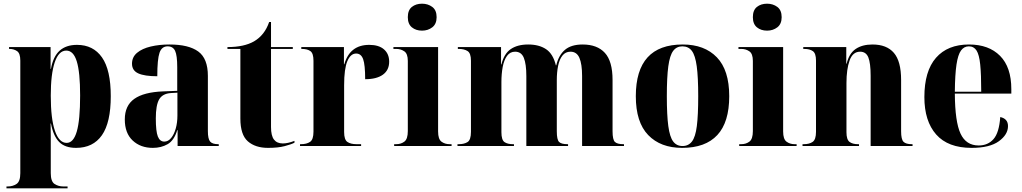

<svg xmlns="http://www.w3.org/2000/svg" viewBox="-20 -791 5535 1040"><path d="M15 229V219H22Q49 219 69.5 205.5Q90 192 90 147V-463Q90 -502 72.5 -514Q55 -526 32 -526H29V-536H254V-418H256Q268 -485 303 -516.5Q338 -548 397 -548Q485 -548 532.5 -480Q580 -412 580 -270Q580 -127 532 -58.5Q484 10 392 10Q332 10 300.5 -22Q269 -54 256 -122H254Q255 -89 255 -55Q255 -21 255 13V147Q255 192 275.5 205.5Q296 219 323 219H346V229ZM341 -17Q378 -17 396 -79Q414 -141 414 -274Q414 -399 396 -458Q378 -517 339 -517Q298 -517 276.5 -453.5Q255 -390 255 -273Q255 -148 277.5 -82.5Q300 -17 341 -17Z M808 10Q741 10 698.5 -30Q656 -70 656 -144Q656 -219 707.5 -255.5Q759 -292 864 -296L940 -299V-427Q940 -491 928.5 -515.5Q917 -540 888 -540Q856 -540 844 -505Q832 -470 832 -378Q763 -378 729 -393.5Q695 -409 695 -446Q695 -482 722.5 -505Q750 -528 796.5 -539Q843 -550 898 -550Q1002 -550 1054 -512Q1106 -474 1106 -380V-81Q1106 -39 1118 -24.5Q1130 -10 1162 -10H1165V0H942V-86H940Q923 -30 888 -10Q853 10 808 10ZM870 -24Q891 -24 907 -43.5Q923 -63 932 -95Q941 -127 941 -165V-289L906 -287Q860 -284 842 -252.5Q824 -221 824 -150Q824 -79 835 -51.5Q846 -24 870 -24Z M1432 10Q1363 10 1322.5 -25.5Q1282 -61 1282 -149V-526H1212V-536Q1302 -536 1356 -567Q1414 -601 1438 -672H1448V-536H1566V-526H1448V-103Q1448 -56 1464 -35Q1480 -14 1512 -14Q1539 -14 1575 -28V-18Q1558 -9 1522 0.5Q1486 10 1432 10Z M1605 0V-10H1610Q1641 -10 1659.5 -22.5Q1678 -35 1678 -78V-462Q1678 -502 1661.5 -514Q1645 -526 1615 -526H1612V-536H1843V-443H1845Q1875 -548 1980 -548Q2032 -548 2060 -523.5Q2088 -499 2088 -457Q2088 -411 2054 -386.5Q2020 -362 1958 -362Q1958 -440 1947 -470.5Q1936 -501 1909 -501Q1879 -501 1861.5 -460Q1844 -419 1844 -329V-76Q1844 -34 1862 -22Q1880 -10 1911 -10H1936V0Z M2266 -625Q2233 -625 2211 -643Q2189 -661 2189 -698Q2189 -736 2211 -753.5Q2233 -771 2266 -771Q2298 -771 2321.5 -753.5Q2345 -736 2345 -698Q2345 -661 2321.5 -643Q2298 -625 2266 -625ZM2115 0V-10H2126Q2152 -10 2170.5 -24Q2189 -38 2189 -81V-461Q2189 -500 2170 -513Q2151 -526 2127 -526H2111V-536H2353V-79Q2353 -37 2371.5 -23.5Q2390 -10 2415 -10H2426V0Z M2458 0V-10H2465Q2494 -10 2512.5 -21.5Q2531 -33 2531 -77V-462Q2531 -503 2512.5 -514.5Q2494 -526 2466 -526H2460V-536H2694V-442H2696Q2710 -500 2746.5 -525Q2783 -550 2841 -550Q2900 -550 2938 -524.5Q2976 -499 2991 -437H2993Q3006 -492 3040 -521Q3074 -550 3136 -550Q3215 -550 3256.5 -504.5Q3298 -459 3298 -358V-80Q3298 -34 3311 -22Q3324 -10 3356 -10H3360V0H3133V-379Q3133 -444 3118.5 -477.5Q3104 -511 3070 -511Q3043 -511 3026.5 -490Q3010 -469 3003 -434Q2996 -399 2996 -357V-80Q2996 -34 3008.5 -22Q3021 -10 3054 -10H3057V0H2831V-379Q2831 -444 2817.5 -477.5Q2804 -511 2770 -511Q2743 -511 2726.5 -488.5Q2710 -466 2703 -428.5Q2696 -391 2696 -346V-75Q2696 -33 2712.5 -21.5Q2729 -10 2758 -10H2764V0Z M3675 10Q3558 10 3491 -59.5Q3424 -129 3424 -270Q3424 -550 3678 -550Q3796 -550 3863 -480.5Q3930 -411 3930 -270Q3930 -129 3865.5 -59.5Q3801 10 3675 10ZM3677 0Q3709 0 3728 -24.5Q3747 -49 3754.5 -108Q3762 -167 3762 -270Q3762 -373 3754 -432Q3746 -491 3727.5 -515.5Q3709 -540 3676 -540Q3645 -540 3626.5 -515.5Q3608 -491 3600 -432Q3592 -373 3592 -270Q3592 -167 3600 -108Q3608 -49 3626.5 -24.5Q3645 0 3677 0Z M4135 -625Q4102 -625 4080 -643Q4058 -661 4058 -698Q4058 -736 4080 -753.5Q4102 -771 4135 -771Q4167 -771 4190.5 -753.5Q4214 -736 4214 -698Q4214 -661 4190.5 -643Q4167 -625 4135 -625ZM3984 0V-10H3995Q4021 -10 4039.5 -24Q4058 -38 4058 -81V-461Q4058 -500 4039 -513Q4020 -526 3996 -526H3980V-536H4222V-79Q4222 -37 4240.5 -23.5Q4259 -10 4284 -10H4295V0Z M4327 0V-10H4334Q4364 -10 4382 -22.5Q4400 -35 4400 -77V-463Q4400 -502 4383 -514Q4366 -526 4337 -526H4331V-536H4564V-446H4566Q4579 -501 4614.5 -525.5Q4650 -550 4706 -550Q4783 -550 4822 -504.5Q4861 -459 4861 -358V-80Q4861 -36 4874 -23Q4887 -10 4919 -10H4923V0H4696V-380Q4696 -449 4683.5 -480Q4671 -511 4639 -511Q4599 -511 4582 -463.5Q4565 -416 4565 -341V-75Q4565 -35 4581.5 -22.5Q4598 -10 4627 -10H4633V0Z M5243 10Q5115 10 5051 -62.5Q4987 -135 4987 -265Q4987 -406 5050 -478Q5113 -550 5229 -550Q5336 -550 5397 -488.5Q5458 -427 5458 -308V-284H5152Q5153 -131 5183 -67Q5213 -3 5281 -3Q5331 -3 5361.5 -37.5Q5392 -72 5398 -157Q5440 -148 5440 -108Q5440 -62 5390.5 -26Q5341 10 5243 10ZM5295 -294Q5295 -388 5289.5 -441.5Q5284 -495 5269.5 -517.5Q5255 -540 5228 -540Q5202 -540 5185.5 -517.5Q5169 -495 5161 -441.5Q5153 -388 5152 -294Z"/></svg>

Font: Noto Serif Display SemiCondensed ExtraBold
Style: Regular
Weight: 800
Width: 4
Designer: Monotype Design Team
Foundry: Monotype Imaging Inc.
Version: Version 2.009